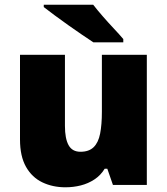

<svg xmlns="http://www.w3.org/2000/svg" viewBox="-20 -786 710 816"><path d="M604 -553V0H460L436 -69H425Q408 -41 381.5 -23.5Q355 -6 323.5 2Q292 10 258 10Q204 10 160 -11Q116 -32 90.5 -77Q65 -122 65 -193V-553H256V-251Q256 -197 271.5 -169Q287 -141 322 -141Q358 -141 378 -160.5Q398 -180 405.5 -218Q413 -256 413 -311V-553ZM376 -766Q393 -744 416.5 -717Q440 -690 464 -664.5Q488 -639 504 -620V-606H377Q357 -619 328.5 -638.5Q300 -658 269.5 -679.5Q239 -701 211.5 -721.5Q184 -742 166 -756V-766Z"/></svg>

Font: Noto Sans Thai Black
Style: Regular
Weight: 900
Version: Version 2.001